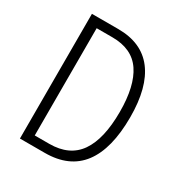

<svg xmlns="http://www.w3.org/2000/svg" viewBox="-168 -833 896 952"><g transform="rotate(30 279.5 -357.0)"><path d="M504 -365Q504 -184 434.5 -92Q365 0 225 0H83V-714H234Q368 -714 436 -625Q504 -536 504 -365ZM446 -362Q446 -510 394 -587Q342 -664 229 -664H139V-50H222Q337 -50 391.5 -128.5Q446 -207 446 -362Z"/></g></svg>

Font: Noto Sans Myanmar UI Condensed Light
Style: Regular
Weight: 300
Width: 3
Designer: Monotype Design Team
Foundry: Monotype Imaging Inc.
Version: Version 2.103; ttfautohint (v1.8.4.7-5d5b)